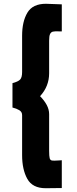

<svg xmlns="http://www.w3.org/2000/svg" viewBox="-20 -772 410 1016"><path d="M97 49V-163Q97 -180 82 -189Q67 -198 46 -203V-332Q76 -340 86.5 -351Q97 -362 97 -391V-583Q97 -658 125 -705Q153 -752 223 -752L307 -749V-606Q300 -606 293 -606Q269 -607 259.5 -604.5Q250 -602 245 -592Q240 -582 240 -557V-384Q240 -350 228 -319.5Q216 -289 192 -263Q214 -241 227 -217Q240 -193 240 -168V26Q240 55 243 65.5Q246 76 255.5 77.5Q265 79 291 77L307 76V223L222 224Q152 224 124.5 174.5Q97 125 97 49Z"/></svg>

Font: Teachers[wght]
Style: Regular
Weight: 400
Designer: Alfredo Marco Pradil & Chank Diesel
Version: Version 1.000;Glyphs 3.1.2 (3151)